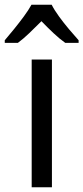

<svg xmlns="http://www.w3.org/2000/svg" viewBox="-55 -786 350 806"><path d="M163 0H78V-536H163ZM162 -766Q173 -744 193 -716.5Q213 -689 235 -663Q257 -637 275 -617V-606H219Q195 -623 169.5 -647Q144 -671 119 -697Q93 -671 68 -647Q43 -623 20 -606H-35V-617Q-17 -638 4.5 -664.5Q26 -691 45.5 -717.5Q65 -744 77 -766Z"/></svg>

Font: Noto Sans Tamil SemiCondensed
Style: Regular
Weight: 400
Width: 4
Designer: Jelle Bosma - Monotype Design Team
Foundry: Monotype Imaging Inc.
Version: Version 2.004; ttfautohint (v1.8.4.7-5d5b)